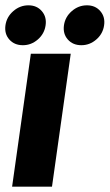

<svg xmlns="http://www.w3.org/2000/svg" viewBox="-56 -702 413 722"><path d="M60 -500H210L139.5 0H-10.5ZM30 -532Q-2 -532 -21 -553.5Q-40 -575 -35.5 -607Q-31 -638.5 -6 -660.2Q19 -682 51 -682Q82.5 -682 101.2 -660.2Q120 -638.5 115.5 -607Q111 -575 86.2 -553.5Q61.5 -532 30 -532ZM250 -532Q218 -532 199 -553.5Q180 -575 184.5 -607Q189 -638.5 214 -660.2Q239 -682 271 -682Q302.5 -682 321.2 -660.2Q340 -638.5 335.5 -607Q331 -575 306.2 -553.5Q281.5 -532 250 -532Z"/></svg>

Font: Urbanist Black
Style: Italic
Weight: 900
Italic angle: -8°
Designer: Corey Hu
Foundry: Corey Hu
Version: Version 1.330; ttfautohint (v1.8.4.7-5d5b)